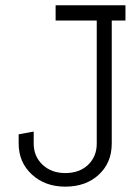

<svg xmlns="http://www.w3.org/2000/svg" viewBox="-20 -699 509 718"><path d="M188 -679.2V-622.1H341.8V-162.1Q341.8 -113.8 309.6 -82.8Q277.3 -51.8 224.1 -51.8Q172.4 -51.8 139.2 -83Q106 -114.3 106 -162.1V-207L49.8 -196.8V-162.1Q49.8 -92.3 99.1 -46.6Q148.4 -1 224.1 -1Q301.3 -1 349.6 -45.9Q397.9 -90.8 397.9 -162.1V-622.1H449.2V-679.2Z"/></svg>

Font: Comic Neue Angular
Style: Regular
Weight: 400
Designer: Craig Rozynski
Foundry: Craig Rozynski
Version: Version 2.003